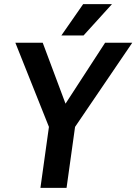

<svg xmlns="http://www.w3.org/2000/svg" viewBox="-20 -906 658 926"><path d="M618 -700 342 -294 301 0H175L216 -294L54 -700H186L296 -406L487 -700ZM381 -886H520L383 -735H276Z"/></svg>

Font: Krub SemiBold
Style: Italic
Weight: 600
Italic angle: -8°
Designer: Ekaluck Peanpanawate
Foundry: Cadson Demak Co.,Ltd.
Version: Version 1.000; ttfautohint (v1.6)